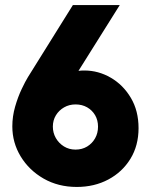

<svg xmlns="http://www.w3.org/2000/svg" viewBox="-20 -740 602 768"><path d="M287.1 7.8Q212.9 7.8 154.5 -25.6Q96.2 -59.1 62.7 -114.3Q29.3 -169.4 29.3 -234.4Q29.3 -274.4 40.5 -313.5Q51.8 -352.5 66.7 -383.8Q81.5 -415 91.8 -431.6L271.5 -719.7H459L278.3 -431.6L262.7 -442.4Q268.1 -449.2 281.5 -453.6Q294.9 -458 317.4 -458Q373.5 -458 423.1 -429.2Q472.7 -400.4 503.4 -348.6Q534.2 -296.9 534.2 -227.5Q534.2 -157.7 501.7 -104.7Q469.2 -51.8 413.3 -22Q357.4 7.8 287.1 7.8ZM282.2 -141.6Q308.1 -141.6 328.4 -153.8Q348.6 -166 360.4 -186.8Q372.1 -207.5 372.1 -233.4Q372.1 -259.3 360.4 -279.3Q348.6 -299.3 328.4 -310.8Q308.1 -322.3 282.2 -322.3Q256.8 -322.3 236.3 -310.5Q215.8 -298.8 203.6 -278.8Q191.4 -258.8 191.4 -233.4Q191.4 -208.5 203.4 -187.7Q215.3 -167 235.8 -154.3Q256.3 -141.6 282.2 -141.6Z"/></svg>

Font: Reddit Mono Black
Style: Regular
Weight: 900
Monospace: yes
Designer: Stephen Hutchings
Foundry: Reddit
Version: Version 1.014